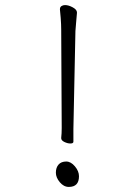

<svg xmlns="http://www.w3.org/2000/svg" viewBox="-20 -731 540 756"><path d="M269 -173Q269 -166 257 -166Q246 -166 233.5 -172Q221 -178 221 -187V-188Q222 -196 222.5 -206.5Q223 -217 223 -227L221 -614Q221 -634 219 -660.5Q217 -687 216 -693V-695Q216 -703 222 -707Q228 -711 236 -711Q250 -711 266.5 -702Q283 -693 283 -682V-680Q282 -664 280 -645.5Q278 -627 277 -609L269 -223ZM251 5Q231 5 215.5 -13.5Q200 -32 200 -51Q200 -71 210.5 -83Q221 -95 241 -95Q259 -95 275 -76Q291 -57 291 -37Q291 5 251 5Z"/></svg>

Font: Moon Stars Kai T HW Light
Style: Regular
Weight: 300
Designer: GuiWonder
Version: Version 1.101